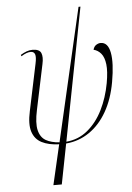

<svg xmlns="http://www.w3.org/2000/svg" viewBox="-64 -807 750 1093"><g transform="rotate(-5 311.0 -260.5)"><path d="M196 239 249 10Q189 8 150 -12Q111 -32 97 -75.5Q83 -119 99 -192L155 -459Q163 -496 157.5 -512Q152 -528 133 -528Q110 -528 79 -508L76 -516Q94 -527 110.5 -533Q127 -539 144 -539Q184 -539 193.5 -516Q203 -493 194 -453L140 -196Q124 -122 134 -80.5Q144 -39 174.5 -21.5Q205 -4 252 -1L427 -760H438L291 -1Q361 -7 413.5 -50.5Q466 -94 500 -162.5Q534 -231 549 -313Q561 -380 556 -420.5Q551 -461 533.5 -482Q516 -503 491 -509Q496 -528 509 -536Q522 -544 534 -544Q576 -544 587.5 -484Q599 -424 580 -317Q563 -221 522.5 -150Q482 -79 422 -38Q362 3 289 9L244 239Z"/></g></svg>

Font: Noto Serif Display Condensed ExtraLight
Style: Italic
Weight: 200
Width: 3
Italic angle: -12°
Designer: Monotype Design Team
Foundry: Monotype Imaging Inc.
Version: Version 2.009